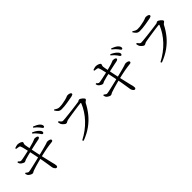

<svg xmlns="http://www.w3.org/2000/svg" viewBox="264 -2105 3472 3472"><g transform="rotate(-45 2000.0 -369.0)"><path d="M836 -564Q824 -565 815 -579.5Q806 -594 792 -613Q777 -633 755.5 -656.5Q734 -680 703 -705L717 -721Q755 -704 782.5 -686.5Q810 -669 828 -650Q846 -633 854 -618.5Q862 -604 861 -589Q860 -577 853.5 -570Q847 -563 836 -564ZM579 46Q569 46 558.5 37Q548 28 540.5 15Q533 2 529 -11Q527 -20 523.5 -41Q520 -62 516 -90.5Q512 -119 507 -146Q503 -176 495.5 -215.5Q488 -255 479.5 -298Q471 -341 462.5 -382Q454 -423 447 -456.5Q440 -490 435 -510Q427 -544 419 -581Q411 -618 403 -647.5Q395 -677 388 -689Q383 -699 369 -703Q355 -707 337.5 -708.5Q320 -710 302 -714L299 -734Q318 -742 341.5 -748Q365 -754 377 -754Q393 -754 410.5 -750Q428 -746 443 -739.5Q458 -733 467 -725Q476 -717 476 -709Q477 -700 473.5 -693Q470 -686 467 -677Q464 -668 465 -652Q469 -623 474.5 -595.5Q480 -568 489 -521Q502 -453 517 -385.5Q532 -318 545.5 -258Q559 -198 570 -151.5Q581 -105 587 -79Q596 -46 601 -25.5Q606 -5 606 15Q606 26 600 36Q594 46 579 46ZM197 -187Q187 -187 171.5 -194Q156 -201 141 -211Q126 -221 118 -231Q113 -239 108.5 -250.5Q104 -262 99 -279L116 -290Q136 -273 148.5 -265Q161 -257 173 -257Q183 -257 210 -262.5Q237 -268 274.5 -276.5Q312 -285 353.5 -295Q395 -305 433.5 -314Q472 -323 499 -331Q528 -337 564.5 -346.5Q601 -356 637.5 -365Q674 -374 703 -382.5Q732 -391 746 -395Q767 -401 774 -405Q781 -409 788 -409Q811 -411 830.5 -406.5Q850 -402 862 -393.5Q874 -385 874 -374Q874 -364 868 -356Q862 -348 842 -346Q806 -342 773 -337.5Q740 -333 703.5 -326.5Q667 -320 620 -309.5Q573 -299 508 -284Q472 -275 427 -262.5Q382 -250 339 -238Q296 -226 267 -215Q239 -206 226 -196.5Q213 -187 197 -187ZM241 -434Q231 -434 215.5 -441.5Q200 -449 185 -459.5Q170 -470 163 -480Q156 -489 153 -498.5Q150 -508 147 -524L164 -532Q177 -519 188.5 -508.5Q200 -498 217 -498Q226 -498 252 -502.5Q278 -507 312.5 -514.5Q347 -522 383.5 -530Q420 -538 451 -545Q492 -556 530 -566Q568 -576 601 -586Q633 -597 647.5 -604Q662 -611 668 -612Q679 -612 692 -611Q705 -610 716.5 -606.5Q728 -603 735.5 -596.5Q743 -590 743 -581Q743 -569 732.5 -561.5Q722 -554 704 -550Q671 -544 625.5 -534Q580 -524 536 -514.5Q492 -505 464 -498Q417 -487 372 -476Q327 -465 293 -454Q273 -447 264 -440.5Q255 -434 241 -434ZM926 -633Q914 -634 905 -649Q896 -664 880 -683Q864 -703 844 -723Q824 -743 791 -768L804 -784Q842 -769 870.5 -753.5Q899 -738 916 -722Q934 -704 942 -689Q950 -674 949 -658Q949 -646 942.5 -639.5Q936 -633 926 -633Z M1256 23Q1339 -20 1410 -73Q1481 -126 1539.5 -188Q1598 -250 1642.5 -318.5Q1687 -387 1717 -460Q1724 -479 1705 -476Q1680 -474 1642 -469Q1604 -464 1560 -457.5Q1516 -451 1472.5 -444.5Q1429 -438 1393 -432Q1357 -426 1337 -422Q1314 -417 1300.5 -407Q1287 -397 1270 -397Q1259 -397 1242.5 -408.5Q1226 -420 1212 -435Q1198 -450 1192 -462Q1187 -475 1183.5 -489Q1180 -503 1178 -518L1197 -527Q1214 -504 1228.5 -488.5Q1243 -473 1264 -473Q1281 -473 1323 -477Q1365 -481 1417.5 -487Q1470 -493 1523 -499.5Q1576 -506 1619.5 -512Q1663 -518 1684 -521Q1706 -523 1715.5 -531.5Q1725 -540 1738 -540Q1750 -540 1765 -532Q1780 -524 1794.5 -511.5Q1809 -499 1819 -486.5Q1829 -474 1829 -464Q1829 -455 1819 -446.5Q1809 -438 1797 -430Q1785 -422 1778 -409Q1728 -311 1659 -226Q1590 -141 1495 -72Q1400 -3 1270 46ZM1391 -638Q1353 -638 1328.5 -658.5Q1304 -679 1279 -719L1294 -732Q1323 -711 1344.5 -701.5Q1366 -692 1390 -692Q1437 -692 1476 -699.5Q1515 -707 1553 -715Q1583 -722 1599 -728.5Q1615 -735 1625 -739.5Q1635 -744 1646 -744Q1678 -744 1700.5 -734.5Q1723 -725 1723 -706Q1723 -695 1713 -688.5Q1703 -682 1679 -676Q1651 -671 1616 -664.5Q1581 -658 1541.5 -651.5Q1502 -645 1463 -641.5Q1424 -638 1391 -638Z M2836 -564Q2824 -565 2815 -579.5Q2806 -594 2792 -613Q2777 -633 2755.5 -656.5Q2734 -680 2703 -705L2717 -721Q2755 -704 2782.5 -686.5Q2810 -669 2828 -650Q2846 -633 2854 -618.5Q2862 -604 2861 -589Q2860 -577 2853.5 -570Q2847 -563 2836 -564ZM2579 46Q2569 46 2558.5 37Q2548 28 2540.5 15Q2533 2 2529 -11Q2527 -20 2523.5 -41Q2520 -62 2516 -90.5Q2512 -119 2507 -146Q2503 -176 2495.5 -215.5Q2488 -255 2479.5 -298Q2471 -341 2462.5 -382Q2454 -423 2447 -456.5Q2440 -490 2435 -510Q2427 -544 2419 -581Q2411 -618 2403 -647.5Q2395 -677 2388 -689Q2383 -699 2369 -703Q2355 -707 2337.5 -708.5Q2320 -710 2302 -714L2299 -734Q2318 -742 2341.5 -748Q2365 -754 2377 -754Q2393 -754 2410.5 -750Q2428 -746 2443 -739.5Q2458 -733 2467 -725Q2476 -717 2476 -709Q2477 -700 2473.5 -693Q2470 -686 2467 -677Q2464 -668 2465 -652Q2469 -623 2474.5 -595.5Q2480 -568 2489 -521Q2502 -453 2517 -385.5Q2532 -318 2545.5 -258Q2559 -198 2570 -151.5Q2581 -105 2587 -79Q2596 -46 2601 -25.5Q2606 -5 2606 15Q2606 26 2600 36Q2594 46 2579 46ZM2197 -187Q2187 -187 2171.5 -194Q2156 -201 2141 -211Q2126 -221 2118 -231Q2113 -239 2108.5 -250.5Q2104 -262 2099 -279L2116 -290Q2136 -273 2148.5 -265Q2161 -257 2173 -257Q2183 -257 2210 -262.5Q2237 -268 2274.5 -276.5Q2312 -285 2353.5 -295Q2395 -305 2433.5 -314Q2472 -323 2499 -331Q2528 -337 2564.5 -346.5Q2601 -356 2637.5 -365Q2674 -374 2703 -382.5Q2732 -391 2746 -395Q2767 -401 2774 -405Q2781 -409 2788 -409Q2811 -411 2830.5 -406.5Q2850 -402 2862 -393.5Q2874 -385 2874 -374Q2874 -364 2868 -356Q2862 -348 2842 -346Q2806 -342 2773 -337.5Q2740 -333 2703.5 -326.5Q2667 -320 2620 -309.5Q2573 -299 2508 -284Q2472 -275 2427 -262.5Q2382 -250 2339 -238Q2296 -226 2267 -215Q2239 -206 2226 -196.5Q2213 -187 2197 -187ZM2241 -434Q2231 -434 2215.5 -441.5Q2200 -449 2185 -459.5Q2170 -470 2163 -480Q2156 -489 2153 -498.5Q2150 -508 2147 -524L2164 -532Q2177 -519 2188.5 -508.5Q2200 -498 2217 -498Q2226 -498 2252 -502.5Q2278 -507 2312.5 -514.5Q2347 -522 2383.5 -530Q2420 -538 2451 -545Q2492 -556 2530 -566Q2568 -576 2601 -586Q2633 -597 2647.5 -604Q2662 -611 2668 -612Q2679 -612 2692 -611Q2705 -610 2716.5 -606.5Q2728 -603 2735.5 -596.5Q2743 -590 2743 -581Q2743 -569 2732.5 -561.5Q2722 -554 2704 -550Q2671 -544 2625.5 -534Q2580 -524 2536 -514.5Q2492 -505 2464 -498Q2417 -487 2372 -476Q2327 -465 2293 -454Q2273 -447 2264 -440.5Q2255 -434 2241 -434ZM2926 -633Q2914 -634 2905 -649Q2896 -664 2880 -683Q2864 -703 2844 -723Q2824 -743 2791 -768L2804 -784Q2842 -769 2870.5 -753.5Q2899 -738 2916 -722Q2934 -704 2942 -689Q2950 -674 2949 -658Q2949 -646 2942.5 -639.5Q2936 -633 2926 -633Z M3256 23Q3339 -20 3410 -73Q3481 -126 3539.5 -188Q3598 -250 3642.5 -318.5Q3687 -387 3717 -460Q3724 -479 3705 -476Q3680 -474 3642 -469Q3604 -464 3560 -457.5Q3516 -451 3472.5 -444.5Q3429 -438 3393 -432Q3357 -426 3337 -422Q3314 -417 3300.5 -407Q3287 -397 3270 -397Q3259 -397 3242.5 -408.5Q3226 -420 3212 -435Q3198 -450 3192 -462Q3187 -475 3183.5 -489Q3180 -503 3178 -518L3197 -527Q3214 -504 3228.5 -488.5Q3243 -473 3264 -473Q3281 -473 3323 -477Q3365 -481 3417.5 -487Q3470 -493 3523 -499.5Q3576 -506 3619.5 -512Q3663 -518 3684 -521Q3706 -523 3715.5 -531.5Q3725 -540 3738 -540Q3750 -540 3765 -532Q3780 -524 3794.5 -511.5Q3809 -499 3819 -486.5Q3829 -474 3829 -464Q3829 -455 3819 -446.5Q3809 -438 3797 -430Q3785 -422 3778 -409Q3728 -311 3659 -226Q3590 -141 3495 -72Q3400 -3 3270 46ZM3391 -638Q3353 -638 3328.5 -658.5Q3304 -679 3279 -719L3294 -732Q3323 -711 3344.5 -701.5Q3366 -692 3390 -692Q3437 -692 3476 -699.5Q3515 -707 3553 -715Q3583 -722 3599 -728.5Q3615 -735 3625 -739.5Q3635 -744 3646 -744Q3678 -744 3700.5 -734.5Q3723 -725 3723 -706Q3723 -695 3713 -688.5Q3703 -682 3679 -676Q3651 -671 3616 -664.5Q3581 -658 3541.5 -651.5Q3502 -645 3463 -641.5Q3424 -638 3391 -638Z"/></g></svg>

Font: Noto Serif TC
Style: Regular
Weight: 400
Designer: Ryoko NISHIZUKA  (kana & ideographs); Frank Grießhammer (Latin, Greek & Cyrillic); Wenlong ZHANG  (bopomofo); Sandoll Co
Foundry: Adobe
Version: Version 2.003-H1;hotconv 1.1.1;makeotfexe 2.6.0